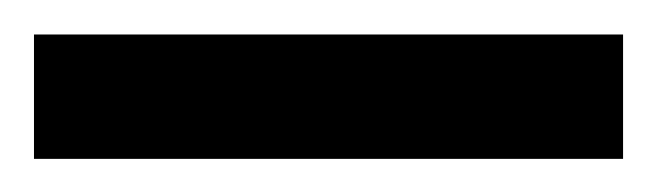

<svg xmlns="http://www.w3.org/2000/svg" viewBox="-20 -699 387 113"><path d="M0 -678.7H346.7V-605.5H0Z"/></svg>

Font: Andika Phon
Style: Regular
Weight: 400
Designer: Victor Gaultney, Annie Olsen, Julie Remington, Don Collingsworth, Eric Hays, Becca Hirsbrunner
Foundry: SIL International
Version: Version 5.000